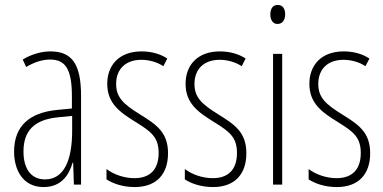

<svg xmlns="http://www.w3.org/2000/svg" viewBox="-20 -747 1551 777"><path d="M184 -539C147 -539 106 -527 72 -506L86 -476C123 -498 156 -506 182 -506C245 -506 271 -468 271 -356V-308L210 -302C100 -291 37 -238 37 -133C37 -59 73 10 156 10C228 10 259 -38 274 -89H276L279 0H308V-359C308 -487 272 -539 184 -539ZM212 -272 272 -278V-218C272 -100 240 -21 162 -21C108 -21 75 -61 75 -134C75 -218 119 -262 212 -272Z M660 -127C660 -213 611 -244 545 -285C481 -325 450 -352 450 -407C450 -470 491 -505 552 -505C584 -505 618 -495 641 -479L657 -510C629 -529 592 -539 553 -539C460 -539 414 -481 414 -408C414 -329 464 -293 531 -252C590 -215 622 -193 622 -128C622 -63 589 -26 524 -26C482 -26 440 -41 411 -63V-21C436 -5 475 10 525 10C614 10 660 -43 660 -127Z M977 -127C977 -213 928 -244 862 -285C798 -325 767 -352 767 -407C767 -470 808 -505 869 -505C901 -505 935 -495 958 -479L974 -510C946 -529 909 -539 870 -539C777 -539 731 -481 731 -408C731 -329 781 -293 848 -252C907 -215 939 -193 939 -128C939 -63 906 -26 841 -26C799 -26 757 -41 728 -63V-21C753 -5 792 10 842 10C931 10 977 -43 977 -127Z M1104 -727C1082 -727 1074 -709 1074 -688C1074 -667 1084 -650 1103 -650C1122 -650 1134 -665 1134 -689C1134 -709 1126 -727 1104 -727ZM1122 -529H1085V0H1122Z M1478 -127C1478 -213 1429 -244 1363 -285C1299 -325 1268 -352 1268 -407C1268 -470 1309 -505 1370 -505C1402 -505 1436 -495 1459 -479L1475 -510C1447 -529 1410 -539 1371 -539C1278 -539 1232 -481 1232 -408C1232 -329 1282 -293 1349 -252C1408 -215 1440 -193 1440 -128C1440 -63 1407 -26 1342 -26C1300 -26 1258 -41 1229 -63V-21C1254 -5 1293 10 1343 10C1432 10 1478 -43 1478 -127Z"/></svg>

Font: Noto Sans Ethiopic ExtraCondensed ExtraLight
Style: Regular
Weight: 200
Width: 2
Designer: Monotype Design Team
Foundry: Monotype Imaging Inc.
Version: Version 2.102